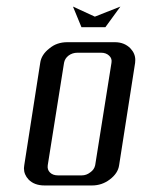

<svg xmlns="http://www.w3.org/2000/svg" viewBox="-20 -567 434 587"><path d="M53.2 -52.7Q53.2 -55.2 54.2 -62L103 -375Q106.4 -399.9 130.9 -418.9Q153.3 -438 186 -438H331.1Q360.4 -438 378.9 -418.9Q393.6 -403.3 393.6 -383.8Q393.6 -377.9 393.1 -375L344.2 -62Q340.8 -37.1 315.4 -18.1Q291.5 0 261.2 0H116.2Q85 0 67.4 -18.1Q53.2 -33.2 53.2 -52.7ZM126 -62Q124 -48.3 132.8 -39.6Q141.6 -30.8 157.2 -30.8H230Q244.1 -30.8 255.9 -40Q268.1 -48.3 271 -62L320.8 -375Q323.2 -388.2 313.5 -397Q304.2 -405.8 289.1 -405.8H216.8Q201.2 -405.8 189.5 -397Q178.2 -388.2 175.8 -375ZM203.1 -546.9 270 -516.1 348.1 -546.9 302.2 -483.9H229Z"/></svg>

Font: Hhenum
Style: Italic
Weight: 400
Designer: T. Christopher White
Version: Version 1.0